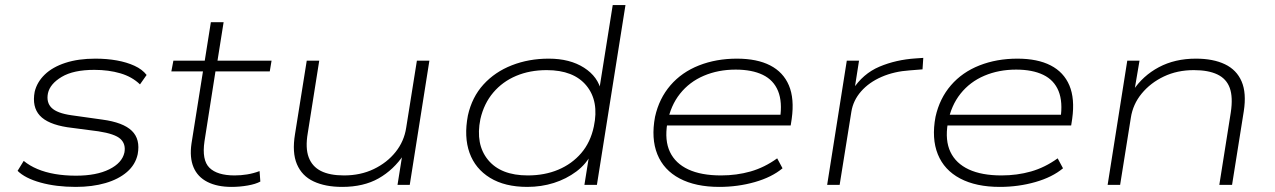

<svg xmlns="http://www.w3.org/2000/svg" viewBox="-20 -725 5002 753"><path d="M277 8Q200 8 139 -9Q78 -26 49 -55L73 -94Q96 -75 127 -62Q158 -49 196 -42.5Q234 -36 278 -36Q358 -36 408.5 -61Q459 -86 468 -127Q474 -160 452.5 -180Q431 -200 366 -210L244 -226Q167 -238 136 -272Q105 -306 116 -365Q125 -403 155.5 -432.5Q186 -462 236.5 -478.5Q287 -495 354 -495Q399 -495 438 -488Q477 -481 507.5 -467Q538 -453 555 -431L529 -394Q498 -424 452 -437.5Q406 -451 350 -451Q268 -451 222 -423.5Q176 -396 168 -359Q161 -323 182.5 -302Q204 -281 260 -273L381 -256Q463 -245 497 -212Q531 -179 520 -120Q511 -79 478 -50.5Q445 -22 393.5 -7Q342 8 277 8Z M888 8Q832 8 793.5 -11.5Q755 -31 739 -69Q723 -107 731 -162L776 -445H652L660 -487H783L807 -638H857L833 -487H1045L1038 -445H825L782 -171Q771 -97 801.5 -67Q832 -37 900 -37Q925 -37 949.5 -41Q974 -45 998 -54L1001 -13Q983 -3 951.5 2.5Q920 8 888 8Z M1322 8Q1256 8 1210 -13.5Q1164 -35 1144.5 -81Q1125 -127 1137 -199L1183 -487H1232L1187 -203Q1177 -145 1190.5 -108.5Q1204 -72 1238.5 -54.5Q1273 -37 1329 -37Q1394 -37 1446 -62Q1498 -87 1531.5 -129Q1565 -171 1573 -224L1615 -487H1664L1587 0H1539L1558 -119H1564Q1524 -59 1465 -25.5Q1406 8 1322 8Z M2048 8Q1960 8 1902 -27.5Q1844 -63 1821.5 -125.5Q1799 -188 1815 -272Q1831 -344 1876 -393.5Q1921 -443 1987.5 -469Q2054 -495 2132 -495Q2215 -495 2270.5 -459.5Q2326 -424 2338 -366H2329L2383 -705H2433L2321 0H2272L2292 -125H2301Q2280 -82 2240.5 -52.5Q2201 -23 2152 -7.5Q2103 8 2048 8ZM2050 -37Q2116 -37 2169.5 -59.5Q2223 -82 2259.5 -124.5Q2296 -167 2309 -229Q2330 -328 2280 -389Q2230 -450 2124 -450Q2058 -450 2004.5 -427.5Q1951 -405 1914.5 -362Q1878 -319 1864 -258Q1844 -159 1894 -98Q1944 -37 2050 -37Z M2801 8Q2708 8 2645.5 -25Q2583 -58 2558 -120Q2533 -182 2549 -267Q2565 -339 2609.5 -390.5Q2654 -442 2721.5 -468.5Q2789 -495 2870 -495Q2949 -495 3000.5 -468.5Q3052 -442 3074 -390Q3096 -338 3085 -259L3081 -233H2575L2581 -275H3065L3039 -259Q3049 -325 3031.5 -368Q3014 -411 2971.5 -431.5Q2929 -452 2865 -452Q2797 -452 2740.5 -428Q2684 -404 2647 -357.5Q2610 -311 2598 -246L2597 -241Q2586 -174 2607.5 -129Q2629 -84 2679.5 -60.5Q2730 -37 2808 -37Q2869 -37 2923.5 -52.5Q2978 -68 3028 -104L3049 -65Q3007 -30 2940.5 -11Q2874 8 2801 8Z M3224 0 3301 -487H3349L3331 -372H3323Q3364 -436 3429 -463.5Q3494 -491 3572 -496L3601 -498L3598 -453L3548 -449Q3487 -445 3437.5 -423.5Q3388 -402 3357 -366.5Q3326 -331 3319 -287L3273 0Z M3901 8Q3808 8 3745.5 -25Q3683 -58 3658 -120Q3633 -182 3649 -267Q3665 -339 3709.5 -390.5Q3754 -442 3821.5 -468.5Q3889 -495 3970 -495Q4049 -495 4100.5 -468.5Q4152 -442 4174 -390Q4196 -338 4185 -259L4181 -233H3675L3681 -275H4165L4139 -259Q4149 -325 4131.5 -368Q4114 -411 4071.5 -431.5Q4029 -452 3965 -452Q3897 -452 3840.5 -428Q3784 -404 3747 -357.5Q3710 -311 3698 -246L3697 -241Q3686 -174 3707.5 -129Q3729 -84 3779.5 -60.5Q3830 -37 3908 -37Q3969 -37 4023.5 -52.5Q4078 -68 4128 -104L4149 -65Q4107 -30 4040.5 -11Q3974 8 3901 8Z M4324 0 4401 -487H4449L4429 -369H4423Q4462 -428 4525 -461.5Q4588 -495 4670 -495Q4738 -495 4784 -473Q4830 -451 4849.5 -405.5Q4869 -360 4858 -289L4812 0H4762L4807 -284Q4816 -344 4803 -380Q4790 -416 4754.5 -433Q4719 -450 4662 -450Q4597 -450 4544.5 -425Q4492 -400 4457.5 -358Q4423 -316 4415 -263L4373 0Z"/></svg>

Font: Nunito Sans 10pt Expanded ExtraLight
Style: Italic
Weight: 250
Width: 7
Italic angle: -9°
Designer: Vernon Adams
Foundry: Vernon Adams
Version: Version 3.101;gftools[0.9.27]